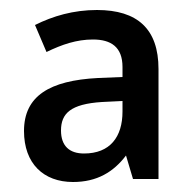

<svg xmlns="http://www.w3.org/2000/svg" viewBox="-20 -742 384 384"><path d="M174 -722C127 -722 86 -710 50 -692L73 -638C104 -653 133 -663 166 -663C202 -663 225 -648 225 -608V-588L176 -586C79 -581 28 -550 28 -480C28 -415 67 -378 126 -378C174 -378 207 -398 232 -431L246 -384H297V-604C297 -684 255 -722 174 -722ZM184 -538 225 -540V-519C225 -468 200 -435 148 -435C119 -435 102 -450 102 -481C102 -515 121 -534 184 -538Z"/></svg>

Font: Noto Sans Thai Looped SemiCondensed Medium
Style: Regular
Weight: 500
Width: 4
Designer: Sasikarn Vongin, Ben Mitchell
Foundry: The Fontpad Ltd
Version: Version 1.001